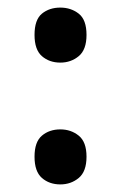

<svg xmlns="http://www.w3.org/2000/svg" viewBox="-20 -474 319 506"><path d="M71 -382Q71 -422 90.5 -438Q110 -454 139 -454Q167 -454 187.5 -438Q208 -422 208 -382Q208 -343 187.5 -326Q167 -309 139 -309Q110 -309 90.5 -326Q71 -343 71 -382ZM71 -61Q71 -100 90.5 -116.5Q110 -133 139 -133Q167 -133 187.5 -116.5Q208 -100 208 -61Q208 -22 187.5 -5Q167 12 139 12Q110 12 90.5 -5Q71 -22 71 -61Z"/></svg>

Font: Noto Sans Kannada Medium
Style: Regular
Weight: 500
Designer: Jelle Bosma - Monotype Design Team
Foundry: Monotype Imaging Inc.
Version: Version 2.005; ttfautohint (v1.8.4.7-5d5b)